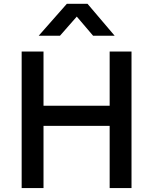

<svg xmlns="http://www.w3.org/2000/svg" viewBox="-20 -964 786 984"><path d="M91 0V-700H203V-422H542V-700H654V0H542V-319H203V0ZM178.5 -781 322.5 -944.5H428.5L567.5 -781H457L373.5 -879L287.5 -781Z"/></svg>

Font: Geologica Roman
Style: Regular
Weight: 400
Designer: Sindre Bremnes, Frode Helland
Foundry: Monokrom Skriftforlag AS
Version: Version 1.010;gftools[0.9.28]